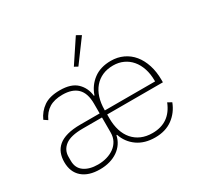

<svg xmlns="http://www.w3.org/2000/svg" viewBox="-162 -949 1186 1152"><g transform="rotate(-30 431.0 -373.0)"><path d="M250 -252Q166 -252 128.5 -223.5Q91 -195 91 -148V-120Q91 -70 127 -44.5Q163 -19 222 -19Q255 -19 284 -27.5Q313 -36 335 -52Q357 -68 370 -92Q383 -116 383 -148V-252ZM767 -280V-286Q767 -332 754.5 -369.5Q742 -407 719.5 -433.5Q697 -460 665.5 -474.5Q634 -489 596 -489Q554 -489 521.5 -474.5Q489 -460 466 -433Q443 -406 431 -368Q419 -330 419 -284V-280ZM600 -19Q721 -19 767 -135L794 -120Q771 -60 722 -24Q673 12 601 12Q528 12 478.5 -23Q429 -58 409 -117H405Q399 -88 383 -64Q367 -40 342.5 -23Q318 -6 286.5 3Q255 12 218 12Q140 12 96.5 -26Q53 -64 53 -133Q53 -166 63.5 -193Q74 -220 97 -239.5Q120 -259 158 -269.5Q196 -280 250 -280H383V-348Q383 -420 348 -454.5Q313 -489 245 -489Q189 -489 153 -467Q117 -445 96 -399L71 -416Q92 -463 133 -491.5Q174 -520 245 -520Q323 -520 361.5 -483Q400 -446 406 -389H410Q430 -448 478 -484Q526 -520 598 -520Q644 -520 682.5 -502Q721 -484 748 -451Q775 -418 790 -371.5Q805 -325 805 -268V-252H419V-225Q419 -178 431 -140Q443 -102 466.5 -75Q490 -48 523.5 -33.5Q557 -19 600 -19ZM413 -587 389 -600 494 -758 526 -740Z"/></g></svg>

Font: IBM Plex Sans ExtLt
Style: Regular
Weight: 200
Designer: Mike Abbink, Paul van der Laan, Pieter van Rosmalen
Foundry: Bold Monday
Version: Version 3.005